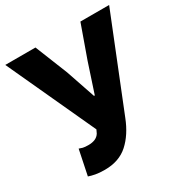

<svg xmlns="http://www.w3.org/2000/svg" viewBox="-174 -883 995 1036"><g transform="rotate(-30 324.0 -365.5)"><path d="M184 14Q150 14 126.5 9.5Q103 5 86 -1L118 -156Q128 -152 139.5 -149Q151 -146 175 -146Q198 -146 215.5 -153.5Q233 -161 243 -177L253 -198L1 -745H189L270 -543L332 -361H337L397 -543L469 -745H648L419 -174Q385 -87 329 -36.5Q273 14 184 14Z"/></g></svg>

Font: Source Han Sans TC Heavy
Style: Regular
Weight: 900
Designer: Ryoko NISHIZUKA Ë•øÂ°öÊ∂ºÂ≠ê (kana, bopomofo & ideographs); Paul D. Hunt (Latin, Greek & Cyrillic); Sandoll Communicatio
Foundry: Adobe
Version: Version 2.004;hotconv 1.0.118;makeotfexe 2.5.65603